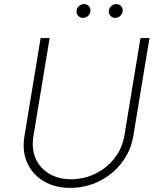

<svg xmlns="http://www.w3.org/2000/svg" viewBox="-20 -915 787 947"><path d="M672.9 -727.3H717.3L637.8 -245.7Q625 -169.4 579.7 -111.3Q534.4 -53.3 468.4 -20.8Q402.3 11.7 326.7 11.7Q251.8 11.7 196.2 -21Q140.6 -53.6 114.3 -111.7Q88.1 -169.7 100.9 -245.7L180.4 -727.3H224.8L145.2 -245.7Q134.6 -182.2 155.7 -133.7Q176.8 -85.2 222.5 -58.1Q268.1 -30.9 331 -30.9Q393.8 -30.9 449.8 -58.1Q505.7 -85.2 544.2 -133.7Q582.7 -182.2 593.4 -245.7ZM389.2 -826.7Q374.3 -826.7 364.7 -837.9Q355.1 -849.1 358 -864.3Q360.1 -877.1 370.7 -886Q381.4 -894.9 393.8 -894.9Q409.8 -894.9 419 -883.9Q428.3 -872.9 425.4 -856.9Q424 -845.2 413.4 -835.9Q402.7 -826.7 389.2 -826.7ZM548.3 -826.7Q533.4 -826.7 523.8 -838.1Q514.2 -849.4 517 -864.3Q519.2 -876.8 529.8 -885.8Q540.5 -894.9 552.9 -894.9Q568.9 -894.9 578.3 -883.7Q587.7 -872.5 584.5 -856.9Q582 -844.5 571.9 -835.6Q561.8 -826.7 548.3 -826.7Z"/></svg>

Font: Inter UI Extra Light
Style: Italic
Weight: 200
Italic angle: -9.39999°
Designer: Rasmus Andersson
Foundry: rsms
Version: 3.2;8d6f07862